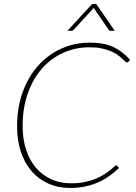

<svg xmlns="http://www.w3.org/2000/svg" viewBox="-20 -922 672 950"><path d="M64.5 0ZM330.5 -15Q369 -15 400 -21.5Q431 -28 454.8 -38Q478.5 -48 496.2 -59.5Q514 -71 526 -81Q538 -91 545.2 -97.5Q552.5 -104 555.5 -104Q557.5 -104 559.5 -102L569 -91Q546 -69 520.2 -50.8Q494.5 -32.5 465 -19.5Q435.5 -6.5 401.2 0.8Q367 8 327 8Q267.5 8 219 -13.8Q170.5 -35.5 136.2 -75.2Q102 -115 83.2 -171.2Q64.5 -227.5 64.5 -296.5Q64.5 -389 92 -465.2Q119.5 -541.5 168 -596.2Q216.5 -651 282.5 -681Q348.5 -711 425 -711Q460.5 -711 488.5 -705.8Q516.5 -700.5 540 -689.8Q563.5 -679 583.8 -663.2Q604 -647.5 623.5 -626.5L616 -617Q612.5 -613.5 607 -613.5Q603.5 -613.5 598.2 -619Q593 -624.5 583.8 -632.8Q574.5 -641 561 -650.8Q547.5 -660.5 528 -668.8Q508.5 -677 482.8 -682.5Q457 -688 423 -688Q353 -688 292.8 -660.8Q232.5 -633.5 187.8 -582.8Q143 -532 117.5 -459.8Q92 -387.5 92 -298Q92 -232.5 109.5 -180.2Q127 -128 158.5 -91.2Q190 -54.5 234 -34.8Q278 -15 330.5 -15ZM548 -769.5H529Q526.5 -769.5 523.2 -770.5Q520 -771.5 517 -775.5L445.5 -880Q444 -881 443.5 -883.5L441 -880L345.5 -775.5Q341.5 -771.5 338 -770.5Q334.5 -769.5 332 -769.5H313.5L436 -902.5H456Z"/></svg>

Font: Lato Thin
Style: Italic
Weight: 200
Italic angle: -7°
Designer: Lukasz Dziedzic
Foundry: tyPoland Lukasz Dziedzic
Version: Version 2.007; 2014-02-27